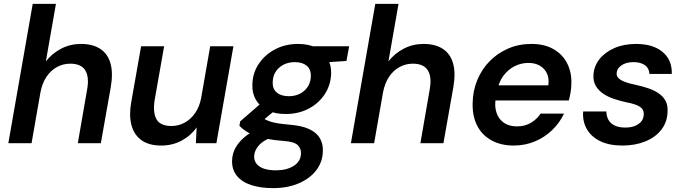

<svg xmlns="http://www.w3.org/2000/svg" viewBox="-20 -740 3536 992"><path d="M23 0 149 -720H269L217 -423Q249 -464 296 -488.5Q343 -513 398 -513Q459 -513 498 -487.5Q537 -462 551 -412Q565 -362 552 -288L501 0H382L430 -277Q442 -342 420.5 -376.5Q399 -411 343 -411Q306 -411 274 -393.5Q242 -376 220 -343Q198 -310 189 -263L143 0Z M813 12Q749 12 710.5 -16Q672 -44 659 -94.5Q646 -145 658 -212L709 -501H828L779 -223Q769 -159 788.5 -124Q808 -89 866 -89Q902 -89 933.5 -106Q965 -123 987.5 -155Q1010 -187 1019 -232L1066 -501H1186L1098 0H992L996 -82Q966 -39 918.5 -13.5Q871 12 813 12Z M1391 232Q1326 232 1277.5 216Q1229 200 1203.5 168Q1178 136 1179 90Q1180 50 1200.5 17Q1221 -16 1258 -43Q1295 -70 1348 -90L1390 -33Q1340 -15 1317 11.5Q1294 38 1293 68Q1293 91 1306.5 107.5Q1320 124 1345.5 132Q1371 140 1406 140Q1461 140 1497.5 117Q1534 94 1535 53Q1536 27 1518 9.5Q1500 -8 1444 -12Q1398 -15 1361.5 -22.5Q1325 -30 1297 -40Q1269 -50 1249.5 -63Q1230 -76 1217 -90L1221 -113L1342 -218L1423 -188L1288 -76L1328 -137Q1340 -128 1352 -122Q1364 -116 1379.5 -111Q1395 -106 1418 -102.5Q1441 -99 1474 -96Q1539 -91 1577.5 -73Q1616 -55 1633 -25.5Q1650 4 1648 42Q1647 96 1614.5 139Q1582 182 1524 207Q1466 232 1391 232ZM1456 -151Q1399 -151 1360 -171Q1321 -191 1301.5 -225.5Q1282 -260 1284 -303Q1285 -362 1316.5 -409.5Q1348 -457 1401 -485Q1454 -513 1520 -513Q1577 -513 1615.5 -492.5Q1654 -472 1673 -437.5Q1692 -403 1691 -360Q1689 -301 1658 -253.5Q1627 -206 1574.5 -178.5Q1522 -151 1456 -151ZM1472 -243Q1521 -243 1553 -272Q1585 -301 1586 -347Q1587 -382 1564.5 -400.5Q1542 -419 1504 -419Q1455 -419 1422.5 -390.5Q1390 -362 1389 -315Q1388 -280 1410.5 -261.5Q1433 -243 1472 -243ZM1585 -413 1577 -501H1784L1770 -425Z M1793 0 1919 -720H2039L1987 -423Q2019 -464 2066 -488.5Q2113 -513 2168 -513Q2229 -513 2268 -487.5Q2307 -462 2321 -412Q2335 -362 2322 -288L2271 0H2152L2200 -277Q2212 -342 2190.5 -376.5Q2169 -411 2113 -411Q2076 -411 2044 -393.5Q2012 -376 1990 -343Q1968 -310 1959 -263L1913 0Z M2634 12Q2568 12 2519 -15Q2470 -42 2445 -91.5Q2420 -141 2422 -208Q2423 -271 2446 -326.5Q2469 -382 2509.5 -423.5Q2550 -465 2605 -489Q2660 -513 2726 -513Q2793 -513 2840 -486Q2887 -459 2910.5 -412.5Q2934 -366 2932 -308Q2932 -286 2928 -263Q2924 -240 2919 -221H2508L2522 -299H2813Q2818 -336 2805.5 -361.5Q2793 -387 2768.5 -401Q2744 -415 2710 -415Q2673 -415 2639 -398Q2605 -381 2580.5 -348Q2556 -315 2547 -265L2542 -236Q2534 -192 2545 -158.5Q2556 -125 2583 -106Q2610 -87 2651 -87Q2692 -87 2723 -105.5Q2754 -124 2773 -153H2894Q2872 -106 2833.5 -68.5Q2795 -31 2744 -9.5Q2693 12 2634 12Z M3196 12Q3128 12 3081.5 -10.5Q3035 -33 3012 -73Q2989 -113 2993 -164H3113Q3113 -141 3123 -122Q3133 -103 3155 -92Q3177 -81 3211 -81Q3241 -81 3262 -90Q3283 -99 3294.5 -114Q3306 -129 3306 -150Q3307 -169 3295.5 -180.5Q3284 -192 3263 -199.5Q3242 -207 3214 -212Q3182 -219 3151 -229.5Q3120 -240 3096.5 -256Q3073 -272 3059 -295Q3045 -318 3046 -349Q3048 -397 3076.5 -433.5Q3105 -470 3154 -491.5Q3203 -513 3266 -513Q3354 -513 3403.5 -471.5Q3453 -430 3451 -358H3335Q3335 -386 3313 -402.5Q3291 -419 3253 -419Q3215 -419 3191 -402.5Q3167 -386 3166 -362Q3165 -346 3177 -335Q3189 -324 3211 -316Q3233 -308 3263 -302Q3300 -294 3330.5 -283.5Q3361 -273 3384 -257Q3407 -241 3419 -218.5Q3431 -196 3429 -164Q3428 -110 3397.5 -70.5Q3367 -31 3314.5 -9.5Q3262 12 3196 12Z"/></svg>

Font: DM Sans 18pt SemiBold
Style: Italic
Weight: 600
Italic angle: -10°
Designer: Colophon Foundry, Jonny Pinhorn
Foundry: Colophon Foundry
Version: Version 4.004;gftools[0.9.30]